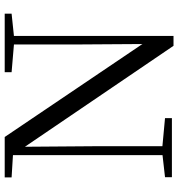

<svg xmlns="http://www.w3.org/2000/svg" viewBox="10 -778 775 836"><g transform="rotate(-90 398.0 -360.5)"><path d="M44 0V-30L150 -42H172L301 -30V0ZM140 0V-705H176L179 -319V0ZM501 -698V-728H756V-698L651 -687H631ZM616 7 167 -654 165 -655 141 -692 43 -698V-728H219L641 -103L624 -97L622 -395V-728H659V7Z"/></g></svg>

Font: Noto Serif TC ExtraLight
Style: Regular
Weight: 400
Version: Version 2.002-H1;hotconv 1.1.0;makeotfexe 2.6.0